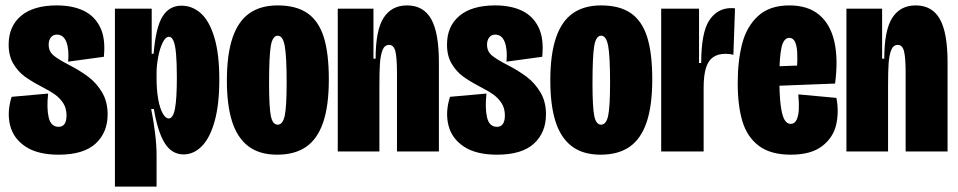

<svg xmlns="http://www.w3.org/2000/svg" viewBox="-20 -560 3542 710"><path d="M23 -202 158 -214Q152 -161 160 -126Q168 -91 197 -91Q211 -91 218.5 -101.5Q226 -112 226 -133Q226 -160 213.5 -179Q201 -198 182.5 -211Q164 -224 131 -241Q95 -260 71 -277.5Q47 -295 29.5 -324Q12 -353 12 -395Q12 -463 58 -501.5Q104 -540 190 -540Q248 -540 289 -520.5Q330 -501 350.5 -459Q371 -417 364 -350L232 -332Q236 -377 225.5 -404.5Q215 -432 190 -432Q176 -432 168 -421.5Q160 -411 160 -395Q160 -370 178 -355Q196 -340 235 -320Q276 -299 306.5 -276Q337 -253 357.5 -218.5Q378 -184 378 -137Q378 -70 333.5 -29Q289 12 197 12Q120 12 75 -17.5Q30 -47 17.5 -96Q5 -145 23 -202Z M405 -265V-528H541V-361H548Q556 -459 581 -499Q606 -539 651 -539Q691 -539 722.5 -511Q754 -483 772.5 -422Q791 -361 791 -266Q791 -173 773.5 -111Q756 -49 726 -19Q696 11 659 11Q615 11 589 -31Q563 -73 549 -157H539Q548 -113 553.5 -67.5Q559 -22 559 13V130H405ZM634 -273Q634 -328 631 -361Q628 -394 621.5 -409Q615 -424 605 -424Q592 -424 581.5 -402.5Q571 -381 565 -349.5Q559 -318 559 -292V-270Q559 -227 565 -193.5Q571 -160 581.5 -141Q592 -122 604 -122Q620 -122 627 -158Q634 -194 634 -273Z M819 -262Q819 -359 840 -420.5Q861 -482 902.5 -511Q944 -540 1007 -540Q1075 -540 1116.5 -511.5Q1158 -483 1177 -423.5Q1196 -364 1196 -266Q1196 -169 1175 -107.5Q1154 -46 1112 -17Q1070 12 1005 12Q939 12 898 -19.5Q857 -51 838 -111.5Q819 -172 819 -262ZM1040 -254Q1040 -352 1033 -390Q1026 -428 1007 -428Q988 -428 981.5 -390.5Q975 -353 975 -252Q975 -164 981.5 -131.5Q988 -99 1007 -99Q1026 -99 1033 -132.5Q1040 -166 1040 -254Z M1229 -323V-528H1361V-343H1369Q1369 -448 1398.5 -494Q1428 -540 1485 -540Q1546 -540 1574.5 -489.5Q1603 -439 1603 -330V0H1448V-288Q1448 -347 1442 -370.5Q1436 -394 1419 -394Q1402 -394 1394.5 -374.5Q1387 -355 1385 -325.5Q1383 -296 1383 -244V0H1229Z M1644 -202 1779 -214Q1773 -161 1781 -126Q1789 -91 1818 -91Q1832 -91 1839.5 -101.5Q1847 -112 1847 -133Q1847 -160 1834.5 -179Q1822 -198 1803.5 -211Q1785 -224 1752 -241Q1716 -260 1692 -277.5Q1668 -295 1650.5 -324Q1633 -353 1633 -395Q1633 -463 1679 -501.5Q1725 -540 1811 -540Q1869 -540 1910 -520.5Q1951 -501 1971.5 -459Q1992 -417 1985 -350L1853 -332Q1857 -377 1846.5 -404.5Q1836 -432 1811 -432Q1797 -432 1789 -421.5Q1781 -411 1781 -395Q1781 -370 1799 -355Q1817 -340 1856 -320Q1897 -299 1927.5 -276Q1958 -253 1978.5 -218.5Q1999 -184 1999 -137Q1999 -70 1954.5 -29Q1910 12 1818 12Q1741 12 1696 -17.5Q1651 -47 1638.5 -96Q1626 -145 1644 -202Z M2015 -262Q2015 -359 2036 -420.5Q2057 -482 2098.5 -511Q2140 -540 2203 -540Q2271 -540 2312.5 -511.5Q2354 -483 2373 -423.5Q2392 -364 2392 -266Q2392 -169 2371 -107.5Q2350 -46 2308 -17Q2266 12 2201 12Q2135 12 2094 -19.5Q2053 -51 2034 -111.5Q2015 -172 2015 -262ZM2236 -254Q2236 -352 2229 -390Q2222 -428 2203 -428Q2184 -428 2177.5 -390.5Q2171 -353 2171 -252Q2171 -164 2177.5 -131.5Q2184 -99 2203 -99Q2222 -99 2229 -132.5Q2236 -166 2236 -254Z M2425 -297V-528H2565V-327H2573Q2573 -440 2603 -485Q2633 -530 2684 -530Q2693 -530 2698 -529L2692 -357Q2681 -361 2663 -361Q2635 -361 2617 -348.5Q2599 -336 2590.5 -308.5Q2582 -281 2582 -236V0H2425Z M2708 -253Q2708 -335 2724.5 -398.5Q2741 -462 2783.5 -501Q2826 -540 2899 -540Q2968 -540 3009.5 -505Q3051 -470 3065.5 -405.5Q3080 -341 3068 -251L2810 -241V-313L2938 -318L2924 -268Q2932 -349 2926 -384.5Q2920 -420 2899 -420Q2878 -420 2870 -384.5Q2862 -349 2862 -274Q2862 -212 2866.5 -174Q2871 -136 2880 -119Q2889 -102 2904 -102Q2919 -102 2926 -117.5Q2933 -133 2934 -157Q2935 -181 2932 -211L3073 -198Q3083 -146 3072 -98.5Q3061 -51 3020 -19.5Q2979 12 2904 12Q2830 12 2786.5 -20.5Q2743 -53 2725.5 -111Q2708 -169 2708 -253Z M3110 -323V-528H3242V-343H3250Q3250 -448 3279.5 -494Q3309 -540 3366 -540Q3427 -540 3455.5 -489.5Q3484 -439 3484 -330V0H3329V-288Q3329 -347 3323 -370.5Q3317 -394 3300 -394Q3283 -394 3275.5 -374.5Q3268 -355 3266 -325.5Q3264 -296 3264 -244V0H3110Z"/></svg>

Font: Bricolage Grotesque 96pt Condensed ExBd
Style: Regular
Weight: 800
Width: 3
Designer: Mathieu Triay
Foundry: Atelier Triay
Version: Version 1.001;Glyphs 3.2 (3207)